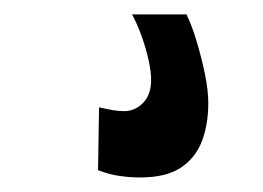

<svg xmlns="http://www.w3.org/2000/svg" viewBox="-20 -24 361 264"><path d="M116.2 123.6Q127.8 126.2 135.5 127.5Q143.2 128.8 150.6 128.8Q165.6 128.8 176.7 117.5Q187.8 106.2 187.8 85.8Q187.8 74.8 184.5 59.5Q181.2 44.2 175.3 27.3Q169.4 10.4 161.6 -4.2H236.4Q243.6 10.4 250.2 32.2Q256.8 54 261.6 76.9Q266.4 99.8 266.4 118Q266.4 146.8 257.7 169.9Q249 193 228.7 206.5Q208.4 220 172.8 220Q159.2 220 144.8 218Q130.4 216 114.8 210Z"/></svg>

Font: Georama ExtraCondensed Thin
Style: Regular
Weight: 100
Width: 2
Designer: Jean-Baptiste Levee
Foundry: Production Type
Version: Version 1.001